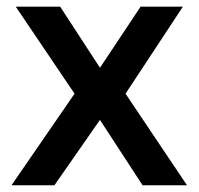

<svg xmlns="http://www.w3.org/2000/svg" viewBox="-20 -552 594 572"><path d="M14.2 0 202.1 -272.9 26.9 -532.2H159.2L277.8 -350.1L398.9 -532.2H524.9L354 -272.9L537.1 0H404.8L277.8 -194.8L142.1 0Z"/></svg>

Font: TruenoRg
Style: Book
Weight: 400
Designer: Julieta Ulanovsky
Foundry: Julieta Ulanovsky
Version: Version 3.001b